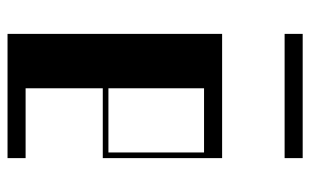

<svg xmlns="http://www.w3.org/2000/svg" viewBox="-177 -647 824 510"><g transform="rotate(90 235.0 -392.0)"><path d="M70 -570H400V-253H214.5V-48H400V0H70ZM385 -268V-522H214.5V-268ZM70 -784H400V-736H70Z"/></g></svg>

Font: Facade Sud
Style: Regular
Weight: 100
Designer: Éléonore Fines
Foundry: Velvetyne Type Foundry
Version: Version 1.001;Glyphs 3.2 (3202)